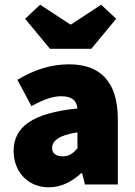

<svg xmlns="http://www.w3.org/2000/svg" viewBox="-20 -786 576 818"><path d="M188 12C242 12 286 -12 326 -48H330L342 0H482V-278C482 -442 404 -512 274 -512C196 -512 124 -488 54 -446L114 -334C166 -362 204 -376 240 -376C284 -376 306 -360 310 -324C118 -304 38 -246 38 -142C38 -60 94 12 188 12ZM248 -120C218 -120 202 -133 202 -156C202 -184 228 -210 310 -222V-154C292 -134 276 -120 248 -120ZM193 -578H369L475 -706L411 -766L283 -682H279L151 -766L87 -706Z"/></svg>

Font: Giro Sans Black
Style: Regular
Weight: 900
Designer: Paul D. Hunt
Foundry: Adobe Systems Incorporated
Version: Version 1.000;PS 1.0;hotconv 1.0.88;makeotf.lib2.5.647800